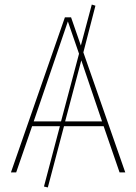

<svg xmlns="http://www.w3.org/2000/svg" viewBox="-20 -757 597 843"><path d="M530 0H505L435 -203H261L190 66L173 62L243 -203H121L51 0H28L265 -681H292L335 -557L383 -737L399 -732L346 -527ZM128 -224H248L327 -521L278 -663ZM266 -224H428L337 -492Z"/></svg>

Font: FiraGO Thin
Style: Regular
Weight: 100
Designer: bBox Type
Foundry: bBox Type GmbH
Version: Version 1.001;PS 001.001;hotconv 1.0.88;makeotf.lib2.5.64775